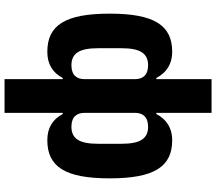

<svg xmlns="http://www.w3.org/2000/svg" viewBox="-73 -677 950 844"><g transform="rotate(90 402.0 -255.0)"><path d="M328 200H476V-56H481C505 -10 544 12 596 12C713 12 764 -66 764 -262C764 -458 713 -537 596 -537C544 -537 505 -513 481 -467H476V-710H328V-467H323C299 -513 260 -537 208 -537C91 -537 40 -458 40 -262C40 -66 91 12 208 12C260 12 299 -10 323 -56H328ZM267 -94C213 -94 192 -131 192 -211V-314C192 -394 213 -431 267 -431C311 -431 328 -407 328 -373V-152C328 -118 311 -94 267 -94ZM537 -94C493 -94 476 -118 476 -152V-373C476 -407 493 -431 537 -431C591 -431 612 -394 612 -314V-211C612 -131 591 -94 537 -94Z"/></g></svg>

Font: LVC Sans
Style: Bold
Weight: 700
Designer: Mike Abbink, Paul van der Laan, Pieter van Rosmalen
Foundry: Bold Monday
Version: Version 3.0